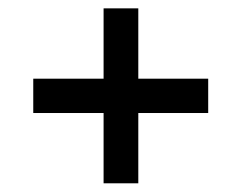

<svg xmlns="http://www.w3.org/2000/svg" viewBox="-20 -500 555 448"><path d="M221.7 -236.3H57.6V-316.4H221.7V-480.5H302.7V-316.4H465.8V-236.3H302.7V-72.3H221.7Z"/></svg>

Font: Dinish Expanded
Style: Italic
Weight: 400
Width: 7
Italic angle: -12°
Designer: Charles Nix
Foundry: Playbeing
Version: Version 2.005; ttfautohint (v1.8.3)